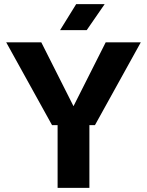

<svg xmlns="http://www.w3.org/2000/svg" viewBox="-20 -910 712 930"><path d="M232 -304 10 -705H180L355 -358H317L492 -705H662L440 -304ZM259 0V-351H413V0ZM349 -890H487L400 -764H271Z"/></svg>

Font: TikTok Sans 24pt
Style: Bold
Weight: 700
Version: Version 4.000